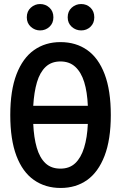

<svg xmlns="http://www.w3.org/2000/svg" viewBox="-20 -918 600 953"><path d="M281 15Q205 15 148.5 -24.5Q92 -64 61.5 -144.5Q31 -225 31 -347Q31 -469 62 -549.5Q93 -630 149 -669.5Q205 -709 280 -709Q357 -709 413 -669.5Q469 -630 499.5 -549.5Q530 -469 530 -347Q530 -225 499 -144.5Q468 -64 412.5 -24.5Q357 15 281 15ZM280 -81Q325 -81 353.5 -108Q382 -135 397.5 -185Q413 -235 416 -303H145Q148 -235 162.5 -185Q177 -135 205.5 -108Q234 -81 280 -81ZM145 -393H416Q413 -462 398 -510.5Q383 -559 354 -586Q325 -613 280 -613Q235 -613 206.5 -586Q178 -559 163.5 -510Q149 -461 145 -393ZM383 -767Q356 -767 336 -785Q316 -803 316 -832Q316 -862 336 -880Q356 -898 383 -898Q410 -898 429 -880Q448 -862 448 -832Q448 -803 429 -785Q410 -767 383 -767ZM179 -767Q153 -767 133 -785Q113 -803 113 -832Q113 -862 133 -880Q153 -898 179 -898Q206 -898 225.5 -880Q245 -862 245 -832Q245 -803 225.5 -785Q206 -767 179 -767Z"/></svg>

Font: Ubuntu Sans Mono Medium
Style: Regular
Weight: 500
Monospace: yes
Designer: Dalton Maag Ltd
Foundry: Dalton Maag Ltd
Version: Version 1.006